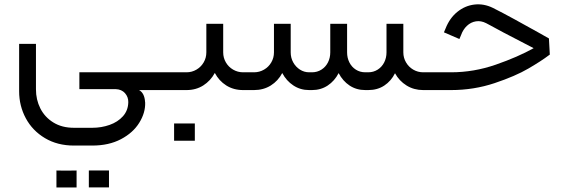

<svg xmlns="http://www.w3.org/2000/svg" viewBox="-20 -410 2564 874"><path d="M737.4 -80.9H341.3V-4.3H506.6Q533.7 -3.3 549.1 14.2Q564.4 31.7 564 55Q563.3 92.8 539.7 119.2Q516.1 145.5 478.8 158.6Q441.5 171.7 400.4 171.7H316.3Q262.1 171.7 223 147.6Q184 123.6 163.7 83.6Q143.5 43.6 143.7 -3.7V-210.4H67.1V5.4Q67.1 71.9 97.5 128.4Q128 185 184.7 218.8Q241.4 252.6 316.3 252.6H400.4Q475.5 252.6 530.7 223.5Q585.8 194.4 614 148.7Q642.3 103.1 640.8 56.6Q640.4 55.4 640.4 54.4Q638 14 613.1 0H737.4ZM328.6 443.5Q328.6 420.1 328.6 404.8Q328.6 389.1 328.6 366.1Q307 366.6 294 366.6Q281 366.6 266.1 366.6Q254.9 366.1 236.9 366.1Q236.9 389.1 236.9 404.8Q236.9 420.1 236.9 443.5Q256.2 443.5 268.4 443.5Q274.7 443.5 280.1 443.5Q289.1 443.5 298.9 443.5Q310.2 443.5 328.6 443.5ZM476.1 443Q476.1 420.1 476.1 404.8Q476.1 389.5 476.1 366.1Q454.5 366.1 441.3 366.1Q428 366.1 413.2 366.1Q402.4 366.1 384.4 366.1Q384.4 389.5 384.4 404.8Q384.4 420.1 384.4 443Q405.5 443 418.8 443Q432 443 446 443Q457.2 443 476.1 443Z M737.4 0H829.1Q872 0 905.2 -21Q938.4 -42.1 957.9 -78Q976.7 -42.1 1010 -21Q1043.3 0 1086.5 0H1107V-80.9H1086.5Q1061.9 -80.9 1041.1 -93.1Q1020.2 -105.2 1008.1 -126.1Q996 -146.9 996 -171.6V-301.8H919.3V-171.6Q919.3 -146.9 907.2 -126.1Q895 -105.2 874.3 -93.1Q853.6 -80.9 829.1 -80.9H737.4Q719.6 -72.1 712.8 -56.3Q706.1 -40.5 712.8 -24.7Q719.6 -8.9 737.4 0ZM866.9 230.7Q866.9 206.4 866.9 191.1Q866.9 175.4 866.9 152Q844.9 152 831.2 152Q817.4 152 802.6 152Q790.9 152 772.5 152Q772.5 175.4 772.5 191.1Q772.5 206.4 772.5 230.7Q772.5 230.7 790 230.7Q807.6 230.7 836.3 230.7Q836.3 230.7 866.9 230.7Z M1107 0H1136.4Q1179.1 0 1212.6 -20.8Q1246 -41.7 1264.8 -77.6Q1283.5 -42.1 1315.3 -21.1Q1347.1 0 1387.2 0H1400.1Q1440.6 0 1471.8 -20.7Q1503 -41.4 1521.5 -77.2Q1540.2 -41.4 1571.2 -20.7Q1602.3 0 1643 0H1656.2Q1698.4 0 1729.4 -20.6Q1760.5 -41.2 1778.1 -76.6Q1797.2 -41.6 1830.7 -20.8Q1864.3 0 1906.3 0H1936.2V-80.9H1906.3Q1881.7 -80.9 1861 -93.1Q1840.3 -105.2 1828.2 -126.1Q1816 -146.9 1816 -171.6V-301.8H1739.4V-171.6Q1739.4 -146.6 1728.9 -125.9Q1718.4 -105.2 1699.3 -93.1Q1680.2 -80.9 1656.2 -80.9H1643Q1618.5 -80.9 1599.7 -93.1Q1580.8 -105.2 1570.4 -125.9Q1560 -146.6 1560 -171.6V-301.8H1483.4V-171.6Q1483.4 -146.6 1472.9 -125.9Q1462.4 -105.2 1443.3 -93.1Q1424.2 -80.9 1400.1 -80.9H1387.2Q1364.5 -80.9 1345.3 -93.2Q1326.1 -105.5 1314.7 -126.1Q1303.3 -146.7 1303.3 -171.6V-301.8H1227.1V-171.6Q1227.1 -146.9 1215 -126.1Q1202.9 -105.2 1182 -93.1Q1161.2 -80.9 1136.4 -80.9H1107Q1089.2 -72.1 1082.4 -56.3Q1075.7 -40.5 1082.4 -24.7Q1089.2 -8.9 1107 0Z M1936.2 0H2033.2Q2136.9 0 2231.4 -31.6Q2325.8 -63.2 2385.5 -98.1Q2445.2 -133 2479.1 -158.9Q2481.8 -161.1 2482.8 -161.5L2478.8 -235Q2478.8 -235 2428.8 -263.2Q2378.7 -291.3 2322.1 -322.2Q2265.5 -353.2 2223.4 -374.2Q2182.4 -394.2 2139.7 -389.3Q2097 -384.3 2062 -356.1Q2026.9 -327.8 2008.3 -280.4L2000.8 -262.8L2071.2 -232.4L2078.7 -250Q2087.7 -275.6 2105.5 -292.4Q2123.3 -309.2 2146.5 -312.9Q2169.6 -316.5 2193 -304.5Q2199.3 -301 2210.2 -295.4Q2276 -259.2 2328.4 -232.7Q2385.5 -202.8 2409.2 -190.7Q2337 -150.4 2237 -115.7Q2136.9 -80.9 2033.2 -80.9H1936.2Q1918.3 -72.1 1911.5 -56.3Q1904.8 -40.5 1911.5 -24.7Q1918.3 -8.9 1936.2 0Z"/></svg>

Font: Arad-VF Thin Dots1
Style: Regular
Weight: 100
Designer: Mohammad Darvishi
Version: Version 1.000;August 30, 2024;FontCreator 15.0.0.2992 64-bit